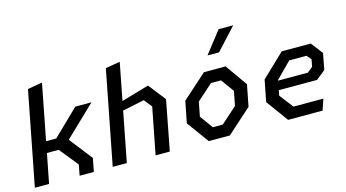

<svg xmlns="http://www.w3.org/2000/svg" viewBox="-87 -1142 2654 1473"><g transform="rotate(-15 1240.0 -405.0)"><path d="M390 0H503L523.5 -105.5L381 -288L623.5 -520.5H495L291 -322.5H210L296 -765L179.5 -745L34.5 0H147.5L193 -233.5H286.5L406.5 -85Z M993.5 0H1106.5L1182.5 -396L1075.5 -532.5L856 -468.5L913.5 -765L798 -745L653 0H765L842 -396.5L1015.5 -432.5L1065.5 -369.5Z M1416 0H1583L1778.5 -175L1812 -346L1689 -520.5H1517L1322 -346L1288.5 -175ZM1398.5 -198.5 1420.5 -312.5 1547.5 -426H1627L1702 -322.5L1680 -208.5L1552.5 -95H1473.5ZM1576.5 -637.5 1711 -810H1827L1668.5 -637.5Z M2046 0H2320L2349.5 -87.5H2112L2028 -197L2036 -238.5H2340L2413 -297.5L2437.5 -426.5L2365.5 -520.5H2134.5L1952 -346L1918.5 -175ZM2050.5 -310.5 2051.5 -316.5 2172.5 -438.5H2309.5L2340 -402L2329 -345.5L2286 -310.5Z"/></g></svg>

Font: Monaspace Krypton Medium
Style: Italic
Weight: 500
Italic angle: -11°
Designer: Riley Cran & the Lettermatic Team
Foundry: Lettermatic
Version: Version 1.101 (Monaspace Krypton)